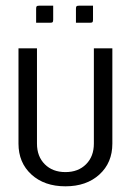

<svg xmlns="http://www.w3.org/2000/svg" viewBox="-20 -650 460 675"><path d="M247 -570V-619Q247 -626 249 -628Q251 -630 258 -630H307V-581Q307 -574 305 -572Q303 -570 296 -570ZM107 -570V-619Q107 -626 109 -628Q111 -630 118 -630H167V-581Q167 -574 165 -572Q163 -570 156 -570ZM310 -145V-480H375V-145Q375 -78 329.5 -36.5Q284 5 210 5Q136 5 90.5 -36.5Q45 -78 45 -145V-480H110V-145Q110 -100 137.5 -72.5Q165 -45 210 -45Q255 -45 282.5 -72.5Q310 -100 310 -145Z"/></svg>

Font: Glametrix
Style: Regular
Weight: 500
Designer: gluk
Foundry: gluk
Version: Version 0.40